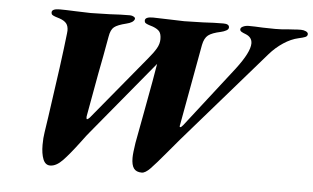

<svg xmlns="http://www.w3.org/2000/svg" viewBox="-49 -732 1345 825"><g transform="rotate(5 624.0 -319.5)"><path d="M154 -68Q154 -98 158 -122L168 -189Q204 -436 217 -554L218 -566Q218 -586 209 -597Q200 -608 180 -615Q173 -617 162.5 -620.5Q152 -624 147.5 -627.5Q143 -631 143 -638Q143 -654 177 -654Q200 -654 246 -652Q292 -650 311 -650L392 -652Q440 -655 480 -655Q489 -655 496.5 -650.5Q504 -646 502 -640Q497 -625 467 -618Q430 -609 415.5 -597.5Q401 -586 396 -555Q380 -464 366 -394Q341 -259 332 -206V-201Q332 -194 335 -194Q338 -194 346 -202L574 -478Q596 -504 607.5 -524Q619 -544 619 -564Q619 -586 611 -596.5Q603 -607 582 -615Q575 -617 564.5 -620.5Q554 -624 549.5 -627.5Q545 -631 545 -638Q545 -654 579 -654Q601 -654 649 -652Q695 -650 714 -650L795 -652Q843 -655 883 -655Q908 -655 908 -640Q908 -632 898 -626.5Q888 -621 875 -618Q837 -610 821 -597.5Q805 -585 799 -555L735 -204L734 -199Q734 -195 737 -195Q741 -195 749 -205L952 -466Q1010 -542 1010 -580Q1010 -607 981 -618Q970 -622 963.5 -626Q957 -630 957 -636Q957 -644 968 -649Q979 -654 992 -654Q1016 -654 1052 -652L1107 -651Q1135 -651 1160 -654Q1168 -654 1185.5 -655.5Q1203 -657 1217 -657Q1229 -657 1238.5 -652.5Q1248 -648 1248 -641Q1248 -632 1238.5 -628Q1229 -624 1210 -620Q1178 -613 1145.5 -591.5Q1113 -570 1087 -540L740 -141L692 -84Q647 -30 625.5 -8Q604 14 589 14Q565 14 554.5 -0.5Q544 -15 544 -46Q544 -66 551 -111L576 -245Q607 -411 614 -457L351 -139Q342 -129 317 -95Q275 -39 247.5 -10.5Q220 18 194 18Q173 18 163.5 -6Q154 -30 154 -68Z"/></g></svg>

Font: EB Garamond ExtraBold
Style: Italic
Weight: 800
Italic angle: -17.2°
Designer: Georg Duffner and Octavio Pardo
Foundry: Georg Duffner
Version: Version 1.000